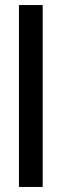

<svg xmlns="http://www.w3.org/2000/svg" viewBox="-20 -730 241 760"><path d="M55 -710H149V10H55Z"/></svg>

Font: AtCorfu Sans
Style: AtCorfu Sans Regular
Weight: 400
Designer: Kostas Teopoulos
Foundry: Kostas Teopoulos
Version: Version 1.00 July 8, 2025, initial release